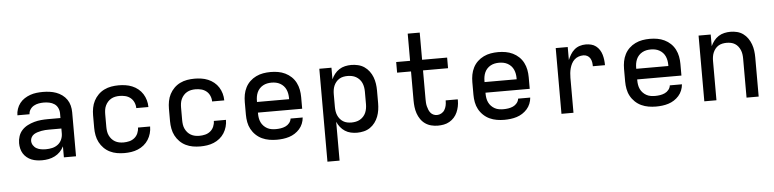

<svg xmlns="http://www.w3.org/2000/svg" viewBox="-52 -1016 6103 1513"><g transform="rotate(-5 3000.0 -260.0)"><path d="M247 8Q226 8 204.5 5Q183 2 163 -6Q143 -14 126 -28Q109 -42 98 -60Q87 -78 82 -99Q77 -120 77 -142Q77 -170 86 -197Q95 -224 114 -244.5Q133 -265 158.5 -278Q184 -291 211 -298.5Q238 -306 265.5 -308.5Q293 -311 321 -311H419V-348Q419 -370 409.5 -390.5Q400 -411 382 -423Q364 -435 342 -439.5Q320 -444 298 -444Q278 -444 258 -440.5Q238 -437 220 -427Q202 -417 190.5 -399.5Q179 -382 179 -362H83Q83 -387 91.5 -412Q100 -437 115.5 -457Q131 -477 152.5 -491Q174 -505 198 -513.5Q222 -522 247.5 -525Q273 -528 298 -528Q325 -528 351.5 -524.5Q378 -521 403 -512Q428 -503 450 -487Q472 -471 487 -449Q502 -427 508.5 -401Q515 -375 515 -348V0H419V-87Q407 -63 389 -44.5Q371 -26 347.5 -14Q324 -2 298.5 3Q273 8 247 8ZM284 -76Q309 -76 333.5 -81.5Q358 -87 378 -102Q398 -117 408.5 -140.5Q419 -164 419 -189V-228H321Q306 -228 290.5 -227Q275 -226 260 -223Q245 -220 230 -215.5Q215 -211 202 -203Q189 -195 181 -181Q173 -167 173 -152Q173 -133 183.5 -116.5Q194 -100 210.5 -91Q227 -82 246 -79Q265 -76 284 -76Z M898 8Q868 8 839 3Q810 -2 783.5 -15Q757 -28 736 -49Q715 -70 701.5 -96Q688 -122 682.5 -151.5Q677 -181 677 -210V-310Q677 -339 682.5 -368.5Q688 -398 701.5 -424Q715 -450 736 -471Q757 -492 783.5 -505Q810 -518 839 -523Q868 -528 898 -528Q925 -528 952 -524Q979 -520 1004.5 -509.5Q1030 -499 1051.5 -481.5Q1073 -464 1087.5 -441Q1102 -418 1109.5 -391.5Q1117 -365 1117 -338V-337H1021Q1021 -360 1011.5 -382Q1002 -404 984 -418.5Q966 -433 943.5 -438.5Q921 -444 898 -444Q880 -444 863 -440.5Q846 -437 831 -428.5Q816 -420 804.5 -407Q793 -394 785.5 -378Q778 -362 775.5 -344.5Q773 -327 773 -310V-210Q773 -193 775.5 -175.5Q778 -158 785.5 -142Q793 -126 804.5 -113Q816 -100 831 -91.5Q846 -83 863 -79.5Q880 -76 898 -76Q921 -76 943.5 -81.5Q966 -87 984 -101.5Q1002 -116 1011.5 -138Q1021 -160 1021 -183H1117V-182Q1117 -155 1109.5 -128.5Q1102 -102 1087.5 -79Q1073 -56 1051.5 -38.5Q1030 -21 1004.5 -10.5Q979 0 952 4Q925 8 898 8Z M1498 8Q1468 8 1439 3Q1410 -2 1383.5 -15Q1357 -28 1336 -49Q1315 -70 1301.5 -96Q1288 -122 1282.5 -151.5Q1277 -181 1277 -210V-310Q1277 -339 1282.5 -368.5Q1288 -398 1301.5 -424Q1315 -450 1336 -471Q1357 -492 1383.5 -505Q1410 -518 1439 -523Q1468 -528 1498 -528Q1525 -528 1552 -524Q1579 -520 1604.5 -509.5Q1630 -499 1651.5 -481.5Q1673 -464 1687.5 -441Q1702 -418 1709.5 -391.5Q1717 -365 1717 -338V-337H1621Q1621 -360 1611.5 -382Q1602 -404 1584 -418.5Q1566 -433 1543.5 -438.5Q1521 -444 1498 -444Q1480 -444 1463 -440.5Q1446 -437 1431 -428.5Q1416 -420 1404.5 -407Q1393 -394 1385.5 -378Q1378 -362 1375.5 -344.5Q1373 -327 1373 -310V-210Q1373 -193 1375.5 -175.5Q1378 -158 1385.5 -142Q1393 -126 1404.5 -113Q1416 -100 1431 -91.5Q1446 -83 1463 -79.5Q1480 -76 1498 -76Q1521 -76 1543.5 -81.5Q1566 -87 1584 -101.5Q1602 -116 1611.5 -138Q1621 -160 1621 -183H1717V-182Q1717 -155 1709.5 -128.5Q1702 -102 1687.5 -79Q1673 -56 1651.5 -38.5Q1630 -21 1604.5 -10.5Q1579 0 1552 4Q1525 8 1498 8Z M2103 8Q2073 8 2043.5 3Q2014 -2 1987 -14.5Q1960 -27 1938 -48Q1916 -69 1902 -95Q1888 -121 1882.5 -150.5Q1877 -180 1877 -210V-310Q1877 -340 1882.5 -369Q1888 -398 1901.5 -424.5Q1915 -451 1936.5 -471.5Q1958 -492 1985 -505Q2012 -518 2041 -523Q2070 -528 2100 -528Q2130 -528 2159 -523Q2188 -518 2215 -505Q2242 -492 2263.5 -471.5Q2285 -451 2298.5 -424.5Q2312 -398 2317.5 -369Q2323 -340 2323 -310V-218H1973V-210Q1973 -192 1976 -174.5Q1979 -157 1986.5 -141Q1994 -125 2006.5 -112Q2019 -99 2034.5 -90.5Q2050 -82 2067.5 -79Q2085 -76 2103 -76Q2122 -76 2141.5 -79Q2161 -82 2179 -90Q2197 -98 2210 -114Q2223 -130 2225 -149H2321Q2319 -124 2309.5 -100.5Q2300 -77 2283.5 -58.5Q2267 -40 2246 -26.5Q2225 -13 2201 -5.5Q2177 2 2152 5Q2127 8 2103 8ZM1973 -302H2227V-310Q2227 -328 2224 -345Q2221 -362 2214 -378Q2207 -394 2195 -407Q2183 -420 2167.5 -428.5Q2152 -437 2135 -440.5Q2118 -444 2100 -444Q2082 -444 2065 -440.5Q2048 -437 2032.5 -428.5Q2017 -420 2005 -407Q1993 -394 1986 -378Q1979 -362 1976 -345Q1973 -328 1973 -310Z M2485 215V-520H2581V-428Q2591 -451 2606.5 -470.5Q2622 -490 2643 -503.5Q2664 -517 2688.5 -522.5Q2713 -528 2738 -528Q2765 -528 2792 -521.5Q2819 -515 2841 -500Q2863 -485 2879.5 -463Q2896 -441 2905.5 -416Q2915 -391 2919 -364Q2923 -337 2923 -310V-210Q2923 -183 2919 -156Q2915 -129 2905.5 -104Q2896 -79 2879.5 -57Q2863 -35 2841 -20Q2819 -5 2792 1.5Q2765 8 2738 8Q2713 8 2688.5 2.5Q2664 -3 2643 -16.5Q2622 -30 2606.5 -49.5Q2591 -69 2581 -92V215ZM2701 -76Q2718 -76 2735.5 -79.5Q2753 -83 2768 -91.5Q2783 -100 2795 -113Q2807 -126 2814 -142Q2821 -158 2824 -175.5Q2827 -193 2827 -210V-310Q2827 -327 2824 -344.5Q2821 -362 2814 -378Q2807 -394 2795 -407Q2783 -420 2768 -428.5Q2753 -437 2735.5 -440.5Q2718 -444 2701 -444Q2684 -444 2667 -440.5Q2650 -437 2635.5 -428Q2621 -419 2610 -405.5Q2599 -392 2592.5 -376.5Q2586 -361 2583.5 -344Q2581 -327 2581 -310V-210Q2581 -193 2583.5 -176Q2586 -159 2592.5 -143.5Q2599 -128 2610 -114.5Q2621 -101 2635.5 -92Q2650 -83 2667 -79.5Q2684 -76 2701 -76Z M3377 8Q3351 8 3325 1.5Q3299 -5 3277.5 -20Q3256 -35 3241 -57Q3226 -79 3217.5 -104Q3209 -129 3206 -155Q3203 -181 3203 -207V-436H3093V-520H3203V-735H3298V-520H3496V-436H3298V-207Q3298 -193 3299 -179Q3300 -165 3303.5 -151Q3307 -137 3312.5 -123.5Q3318 -110 3327 -99Q3336 -88 3349.5 -82Q3363 -76 3377 -76Q3395 -76 3411.5 -85Q3428 -94 3437.5 -109.5Q3447 -125 3451 -143Q3455 -161 3455 -180V-185H3550Q3551 -183 3551 -180.5Q3551 -178 3551 -175Q3551 -151 3546 -127.5Q3541 -104 3531.5 -82.5Q3522 -61 3506 -43Q3490 -25 3469 -13Q3448 -1 3424.5 3.5Q3401 8 3377 8Z M3903 8Q3873 8 3843.5 3Q3814 -2 3787 -14.5Q3760 -27 3738 -48Q3716 -69 3702 -95Q3688 -121 3682.5 -150.5Q3677 -180 3677 -210V-310Q3677 -340 3682.5 -369Q3688 -398 3701.5 -424.5Q3715 -451 3736.5 -471.5Q3758 -492 3785 -505Q3812 -518 3841 -523Q3870 -528 3900 -528Q3930 -528 3959 -523Q3988 -518 4015 -505Q4042 -492 4063.5 -471.5Q4085 -451 4098.5 -424.5Q4112 -398 4117.5 -369Q4123 -340 4123 -310V-218H3773V-210Q3773 -192 3776 -174.5Q3779 -157 3786.5 -141Q3794 -125 3806.5 -112Q3819 -99 3834.5 -90.5Q3850 -82 3867.5 -79Q3885 -76 3903 -76Q3922 -76 3941.5 -79Q3961 -82 3979 -90Q3997 -98 4010 -114Q4023 -130 4025 -149H4121Q4119 -124 4109.5 -100.5Q4100 -77 4083.5 -58.5Q4067 -40 4046 -26.5Q4025 -13 4001 -5.5Q3977 2 3952 5Q3927 8 3903 8ZM3773 -302H4027V-310Q4027 -328 4024 -345Q4021 -362 4014 -378Q4007 -394 3995 -407Q3983 -420 3967.5 -428.5Q3952 -437 3935 -440.5Q3918 -444 3900 -444Q3882 -444 3865 -440.5Q3848 -437 3832.5 -428.5Q3817 -420 3805 -407Q3793 -394 3786 -378Q3779 -362 3776 -345Q3773 -328 3773 -310Z M4355 0V-520H4450V-417Q4459 -439 4471.5 -460Q4484 -481 4502.5 -497Q4521 -513 4544.5 -520.5Q4568 -528 4593 -528Q4614 -528 4635 -523Q4656 -518 4673 -505Q4690 -492 4701.5 -474Q4713 -456 4719 -435.5Q4725 -415 4727.5 -394Q4730 -373 4730 -352H4634Q4634 -368 4631.5 -384Q4629 -400 4620.5 -414.5Q4612 -429 4597.5 -436.5Q4583 -444 4567 -444Q4547 -444 4528.5 -437.5Q4510 -431 4496 -418Q4482 -405 4473 -387.5Q4464 -370 4459 -351.5Q4454 -333 4452 -314Q4450 -295 4450 -276V0Z M5103 8Q5073 8 5043.5 3Q5014 -2 4987 -14.5Q4960 -27 4938 -48Q4916 -69 4902 -95Q4888 -121 4882.5 -150.5Q4877 -180 4877 -210V-310Q4877 -340 4882.5 -369Q4888 -398 4901.5 -424.5Q4915 -451 4936.5 -471.5Q4958 -492 4985 -505Q5012 -518 5041 -523Q5070 -528 5100 -528Q5130 -528 5159 -523Q5188 -518 5215 -505Q5242 -492 5263.5 -471.5Q5285 -451 5298.5 -424.5Q5312 -398 5317.5 -369Q5323 -340 5323 -310V-218H4973V-210Q4973 -192 4976 -174.5Q4979 -157 4986.5 -141Q4994 -125 5006.5 -112Q5019 -99 5034.5 -90.5Q5050 -82 5067.5 -79Q5085 -76 5103 -76Q5122 -76 5141.5 -79Q5161 -82 5179 -90Q5197 -98 5210 -114Q5223 -130 5225 -149H5321Q5319 -124 5309.5 -100.5Q5300 -77 5283.5 -58.5Q5267 -40 5246 -26.5Q5225 -13 5201 -5.5Q5177 2 5152 5Q5127 8 5103 8ZM4973 -302H5227V-310Q5227 -328 5224 -345Q5221 -362 5214 -378Q5207 -394 5195 -407Q5183 -420 5167.5 -428.5Q5152 -437 5135 -440.5Q5118 -444 5100 -444Q5082 -444 5065 -440.5Q5048 -437 5032.5 -428.5Q5017 -420 5005 -407Q4993 -394 4986 -378Q4979 -362 4976 -345Q4973 -328 4973 -310Z M5485 0V-520H5581V-428Q5591 -450 5606.5 -470Q5622 -490 5643 -503.5Q5664 -517 5688.5 -522.5Q5713 -528 5737 -528Q5764 -528 5790 -521.5Q5816 -515 5837.5 -499.5Q5859 -484 5874.5 -461.5Q5890 -439 5899 -414Q5908 -389 5911.5 -363Q5915 -337 5915 -310V0H5819V-310Q5819 -327 5816.5 -344Q5814 -361 5807.5 -376.5Q5801 -392 5790.5 -405.5Q5780 -419 5765.5 -428Q5751 -437 5734 -440.5Q5717 -444 5700 -444Q5683 -444 5666 -440.5Q5649 -437 5634.5 -428Q5620 -419 5609.5 -405.5Q5599 -392 5592.5 -376.5Q5586 -361 5583.5 -344Q5581 -327 5581 -310V0Z"/></g></svg>

Font: Iosevka Fixed Medium Extended
Style: Regular
Weight: 500
Width: 7
Monospace: yes
Designer: Belleve Invis
Foundry: Belleve Invis
Version: Version 24.1.1; ttfautohint (v1.8.4)